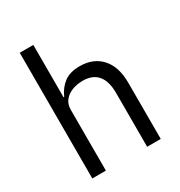

<svg xmlns="http://www.w3.org/2000/svg" viewBox="-174 -860 917 979"><g transform="rotate(-30 284.0 -370.0)"><path d="M85 0V-740H165V-432H169Q188 -476 222.5 -502Q257 -528 315 -528Q395 -528 441.5 -476.5Q488 -425 488 -331V0H408V-317Q408 -386 378.5 -421Q349 -456 291 -456Q259 -456 230 -445.5Q201 -435 183 -413Q165 -391 165 -358V0Z"/></g></svg>

Font: IBM Plex Sans Var
Style: Regular
Weight: 400
Designer: Mike Abbink, Paul van der Laan, Pieter van Rosmalen
Foundry: Bold Monday
Version: Version 3.000